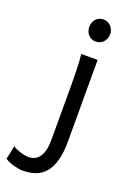

<svg xmlns="http://www.w3.org/2000/svg" viewBox="-270 -785 737 1077"><g transform="rotate(20 98.5 -247.0)"><path d="M90.3 -656.7Q90.3 -670.4 94.7 -682.4Q99.1 -694.3 107.2 -703.4Q115.2 -712.4 126.5 -717.5Q137.7 -722.7 151.4 -722.7Q165 -722.7 176.8 -717.5Q188.5 -712.4 196.8 -703.4Q205.1 -694.3 210 -682.4Q214.8 -670.4 214.8 -656.7Q214.8 -643.1 210 -631.1Q205.1 -619.1 196.8 -610.1Q188.5 -601.1 176.8 -595.9Q165 -590.8 151.4 -590.8Q137.7 -590.8 126.5 -595.9Q115.2 -601.1 107.2 -610.1Q99.1 -619.1 94.7 -631.1Q90.3 -643.1 90.3 -656.7ZM197.8 -12.2Q197.8 56.2 184.8 102.5Q171.9 148.9 147.9 177Q124 205.1 90.1 217.3Q56.2 229.5 14.6 229.5Q4.4 229.5 -9.5 227.3Q-23.4 225.1 -38.3 221.2Q-53.2 217.3 -67.6 211.2Q-82 205.1 -92.8 197.8L-75.7 117.2Q-67.9 123 -55.7 128.4Q-43.5 133.8 -30.3 137.9Q-17.1 142.1 -3.9 144.3Q9.3 146.5 19.5 146.5Q39.1 146.5 55.2 138.9Q71.3 131.3 83 115.2Q94.7 99.1 101.1 73.7Q107.4 48.3 107.4 12.2V-258.8Q107.4 -294.4 107.2 -329.1Q106.9 -363.8 106.2 -394.8Q105.5 -425.8 104 -452.4Q102.5 -479 100.1 -498H197.8Z"/></g></svg>

Font: Andika Phon
Style: Regular
Weight: 400
Designer: Victor Gaultney, Annie Olsen, Julie Remington, Don Collingsworth, Eric Hays, Becca Hirsbrunner
Foundry: SIL International
Version: Version 5.000